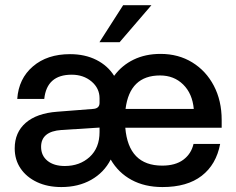

<svg xmlns="http://www.w3.org/2000/svg" viewBox="-20 -726 931 757"><path d="M577 -705.5 451.5 -559.5H372L465.5 -705.5ZM848 -158.5Q832.5 -77 775.2 -32.8Q718 11.5 620.5 11.5Q550.5 11.5 498.5 -16.8Q446.5 -45 416.5 -97Q390 -45.5 339.5 -17Q289 11.5 222 11.5Q167.5 11.5 126 -8Q84.5 -27.5 61.2 -61.8Q38 -96 38 -141Q38 -204 81.5 -241.8Q125 -279.5 205.5 -285.5L346.5 -296.5Q372.5 -298 372.5 -320.5V-338.5Q372.5 -378 340.8 -404.8Q309 -431.5 262.5 -431.5Q164.5 -431.5 154.5 -336H48Q53.5 -416 109.8 -464.2Q166 -512.5 256 -512.5Q315 -512.5 360 -489.8Q405 -467 430 -427Q460.5 -468.5 507 -491Q553.5 -513.5 613 -513.5Q683.5 -513.5 738 -480Q792.5 -446.5 823.2 -387.8Q854 -329 854 -253V-222.5H474Q486.5 -73 619.5 -73Q671.5 -73 702.8 -96.2Q734 -119.5 743 -158.5ZM611 -428.5Q491.5 -428.5 475 -296.5H744Q738.5 -357 702.2 -392.8Q666 -428.5 611 -428.5ZM142 -147Q142 -112.5 167.2 -92Q192.5 -71.5 235.5 -71.5Q294.5 -71.5 333.5 -107.2Q372.5 -143 372.5 -205.5V-223L222.5 -213.5Q142 -208 142 -147Z"/></svg>

Font: Overused Grotesk Medium
Style: Regular
Weight: 525
Version: Version 0.004